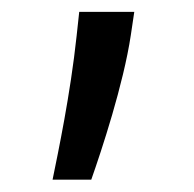

<svg xmlns="http://www.w3.org/2000/svg" viewBox="-20 -119 320 317"><path d="M196 -61.1 201.7 -99.4H110.8L106.5 -59.7C96.2 36.6 76 132.5 66.8 177.6H130.7C147.7 129.3 183.9 19.9 196 -61.1Z"/></svg>

Font: Margiela Sans
Style: Regular
Weight: 400
Designer: Stefan Endress, Andreas Faust
Version: Version 1.100;FEAKit 1.0